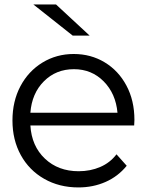

<svg xmlns="http://www.w3.org/2000/svg" viewBox="-20 -831 656 857"><path d="M128.9 -811.1H230L380 -672.2H304.4ZM578.9 -271.1H115.6Q121.1 -178.9 180.6 -122.8Q240 -66.7 331.1 -66.7Q383.3 -66.7 427.2 -85.6Q471.1 -104.4 500 -142.2L545.6 -91.1Q506.7 -43.3 451.1 -18.9Q395.6 5.6 330 5.6Q244.4 5.6 177.2 -32.8Q110 -71.1 72.8 -138.9Q35.6 -206.7 35.6 -293.3Q35.6 -378.9 71.1 -446.1Q106.7 -513.3 169.4 -551.7Q232.2 -590 308.9 -590Q385.6 -590 447.2 -552.8Q508.9 -515.6 544.4 -448.9Q580 -382.2 580 -295.6ZM115.6 -327.8H504.4Q496.7 -413.3 442.8 -467.8Q388.9 -522.2 310 -522.2Q230 -522.2 176.1 -468.3Q122.2 -414.4 115.6 -327.8Z"/></svg>

Font: Paperlogy 4 Regular
Style: Regular
Weight: 400
Designer: redesigned by Lee Juim, glyphs from Gmarket Sans & Montserrat
Foundry: PT&
Version: Version 1.001